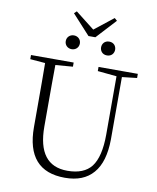

<svg xmlns="http://www.w3.org/2000/svg" viewBox="-110 -1133 1007 1232"><g transform="rotate(10 394.0 -517.5)"><path d="M398 15C479 15 540 -9 582 -58C625 -107 646 -181 647 -278V-685L744 -696V-723H488V-696L612 -684V-304C612 -207 595 -137 562 -94C530 -53 478 -32 406 -32C277 -32 212 -117 212 -286V-387C212 -522 212 -622 213 -687L326 -696V-723H48V-696L146 -688C147 -622 147 -522 147 -387V-271C147 -80 231 15 398 15ZM298 -895C273 -895 252 -877 252 -850C252 -823 273 -805 298 -805C323 -805 344 -823 344 -850C344 -877 323 -895 298 -895ZM528 -805C589 -805 589 -895 528 -895C467 -895 467 -805 528 -805ZM435 -907 553 -1035 536 -1050 413 -953 289 -1050 273 -1035 390 -907Z"/></g></svg>

Font: AllPunType ExtraLight
Style: Regular
Weight: 280
Version: 1.0